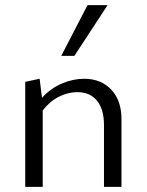

<svg xmlns="http://www.w3.org/2000/svg" viewBox="-20 -726 570 746"><path d="M280 -368Q244 -368 208.5 -350Q173 -332 146 -297V0H78V-408L134 -420L143 -346Q177 -383 220.5 -401.5Q264 -420 307 -420Q372 -420 412 -378Q452 -336 452 -263V0H384V-240Q384 -301 357 -334.5Q330 -368 280 -368ZM320 -706H398L269 -509H218Z"/></svg>

Font: LXGW Bright GB
Style: Regular
Weight: 400
Designer: Christian Thalmann (Catharsis Fonts)
Foundry: LXGW / Christian Thalmann (Catharsis Fonts) / Fontworks Inc.
Version: Version 5.510